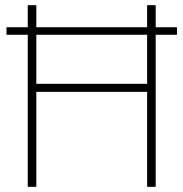

<svg xmlns="http://www.w3.org/2000/svg" viewBox="-20 -720 707 740"><path d="M5 -586V-615H87V-700H120V-615H547V-700H580V-615H662V-586H580V0H547V-366H120V0H87V-586ZM120 -397H547V-586H120Z"/></svg>

Font: Jost* Thin
Style: Regular
Weight: 200
Version: Version 3.7